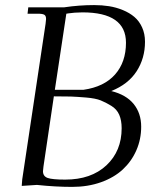

<svg xmlns="http://www.w3.org/2000/svg" viewBox="-20 -731 623 759"><path d="M65.9 3.9 67.9 -22 160.2 -637.2Q162.1 -650.9 162.1 -655.8Q162.1 -668.5 155.3 -672.6Q148.4 -676.8 129.9 -676.8H88.9L91.8 -702.1H233.9Q293 -710.9 352.1 -710.9Q383.3 -710.9 411.1 -706.5Q439 -702.1 465.6 -691.2Q492.2 -680.2 511.2 -664.1Q530.3 -647.9 541.7 -622.8Q553.2 -597.7 553.2 -565.9Q553.2 -500.5 520 -449.2Q486.8 -397.9 419.9 -371.1Q479 -356.4 508.5 -319.8Q538.1 -283.2 538.1 -230Q538.1 -180.2 519 -136.7Q500 -93.3 465.6 -61.3Q431.2 -29.3 379.4 -10.7Q327.6 7.8 265.1 7.8Q199.2 7.8 126 0ZM149.9 -54.2Q149.9 -34.2 168.2 -27.6Q186.5 -21 237.8 -21Q340.3 -21 400.6 -77.4Q460.9 -133.8 460.9 -224.1Q460.9 -254.9 451.4 -277.1Q441.9 -299.3 419.9 -312.7Q397.9 -326.2 377.9 -334.2Q357.9 -342.3 320.3 -345.5Q282.7 -348.6 260 -349.4Q237.3 -350.1 192.9 -350.1L151.9 -73.2Q149.9 -59.6 149.9 -54.2ZM196.8 -376H310.1Q391.6 -387.7 434.8 -436.5Q478 -485.4 478 -562Q478 -682.1 306.2 -682.1Q291.5 -682.1 275.4 -680.9Q259.3 -679.7 251 -678.2L242.2 -676.8Z"/></svg>

Font: Dihjauti S
Style: Italic
Weight: 400
Italic angle: -9°
Designer: T. Christopher White
Version: Version 3.0.0